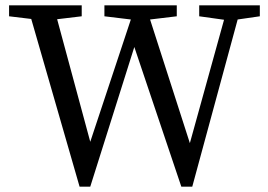

<svg xmlns="http://www.w3.org/2000/svg" viewBox="-20 -689 1003 719"><path d="M953 -628 870 -616 700 10H659L483 -513L318 10H278L97 -618L14 -628V-669H286V-628L194 -617L318 -158L470 -616L371 -628V-669H642V-628L542 -616L691 -153L819 -615L726 -628V-669H953Z"/></svg>

Font: SourceSerifPro
Style: Book
Weight: 400
Designer: Frank Grießhammer
Foundry: Adobe Systems Incorporated
Version: Version 1.014;PS Version 1.0;hotconv 1.0.73;makeotf.lib2.5.5